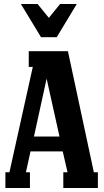

<svg xmlns="http://www.w3.org/2000/svg" viewBox="-20 -935 517 955"><path d="M361.8 -915 262.2 -750H184.1L84 -915H167L223.1 -846.2L278.8 -915ZM317.9 -680.2 446.8 -78.1H466.8V0H294.9V-78.1H315.9L292 -182.1H131.8L108.9 -78.1H128.9V0H6.8V-78.1H26.9L143.1 -602.1H123V-680.2ZM211.9 -543.9 148.9 -255.9H275.9Z"/></svg>

Font: Margherita Black
Style: Regular
Weight: 900
Designer: James Puckett
Foundry: Dunwich Type Founders
Version: Version 1.008;hotconv 1.0.109;makeotfexe 2.5.65596